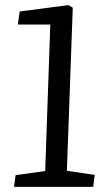

<svg xmlns="http://www.w3.org/2000/svg" viewBox="-20 -732 421 752"><path d="M177 -636H50L57 -687L248 -712L265 -702L242 -63L351 -47L345 0H35L41 -46L157 -62Z"/></svg>

Font: Literata
Style: Italic
Weight: 400
Italic angle: -2°
Designer: Latin by Veronika Burian and Jose Scaglione. Greek by Irene Vlachou. Cyrillic by Vera Evstafieva
Foundry: TypeTogether
Version: Version 3.103;gftools[0.9.29]